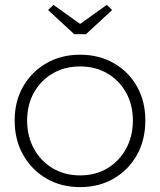

<svg xmlns="http://www.w3.org/2000/svg" viewBox="-20 -756 655 786"><path d="M308 10Q230 10 169.5 -25.5Q109 -61 74.5 -122.5Q40 -184 40 -263Q40 -341 74.5 -401.5Q109 -462 169.5 -497Q230 -532 308 -532Q386 -532 446.5 -497Q507 -462 541 -401.5Q575 -341 575 -263Q575 -184 541 -122.5Q507 -61 446.5 -25.5Q386 10 308 10ZM308 -38Q371 -38 419.5 -67Q468 -96 496 -147Q524 -198 524 -263Q524 -327 496 -377Q468 -427 419.5 -455.5Q371 -484 308 -484Q245 -484 196 -455.5Q147 -427 119 -377Q91 -327 91 -263Q91 -198 119 -147Q147 -96 196 -67Q245 -38 308 -38ZM284 -616 177 -715 199 -736 308 -658 417 -736 439 -715 332 -616Z"/></svg>

Font: Readex Pro ExtraLight
Style: Regular
Weight: 200
Designer: Bonnie Shaver-Troup, Thomas Jockin
Foundry: Lexend
Version: Version 1.203; ttfautohint (v1.8.3)